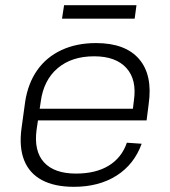

<svg xmlns="http://www.w3.org/2000/svg" viewBox="-20 -713 657 740"><path d="M265 7Q190 7 141.5 -19Q93 -45 73 -95.5Q53 -146 63 -219L77 -321Q88 -392 123.5 -442.5Q159 -493 217 -520Q275 -547 350 -547Q463 -547 516 -485.5Q569 -424 553 -312L545 -249H115L121 -294H503L490 -276L496 -325Q508 -406 467 -451Q426 -496 343 -496Q256 -496 202 -450Q148 -404 137 -321L121 -213Q110 -131 149.5 -87.5Q189 -44 273 -44Q349 -44 399 -74.5Q449 -105 469 -163L526 -159Q497 -79 429 -36Q361 7 265 7ZM506 -693 499 -641H219L227 -693Z"/></svg>

Font: Pathway Extreme 28pt ExtraLight
Style: Italic
Weight: 250
Italic angle: -8°
Designer: Eduardo Rodriguez Tunni
Foundry: Eduardo Rodriguez Tunni
Version: Version 1.001;gftools[0.9.26]